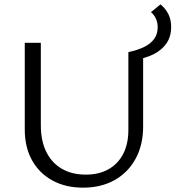

<svg xmlns="http://www.w3.org/2000/svg" viewBox="-20 -855 808 884"><path d="M362 9Q282 9 221.5 -24Q161 -57 127.5 -117Q94 -177 94 -259V-658H168V-279Q168 -206 193.5 -155Q219 -104 265.5 -77.5Q312 -51 375 -51Q436 -51 480 -76Q524 -101 547.5 -147Q571 -193 571 -256V-615H639V-273Q639 -188 604.5 -124.5Q570 -61 508 -26Q446 9 362 9ZM589 -577 571 -615Q613 -624 643 -638.5Q673 -653 689.5 -675.5Q706 -698 706 -729Q706 -753 697 -771Q688 -789 675 -799L719 -835Q743 -815 755.5 -789.5Q768 -764 768 -731Q768 -687 746.5 -655.5Q725 -624 685.5 -604.5Q646 -585 589 -577Z"/></svg>

Font: Ysabeau Office
Style: Regular
Weight: 400
Designer: Christian Thalmann (Catharsis Fonts)
Version: Version 2.001;gftools[0.9.30]; featfreeze: tnum,lnum,ss02